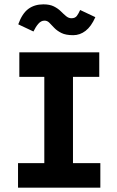

<svg xmlns="http://www.w3.org/2000/svg" viewBox="-20 -864 540 884"><path d="M63 0V-113H184V-510H69V-623H437V-510H316V-113H442V0ZM349 -818 419 -785Q400 -742 374 -722Q348 -702 317 -702Q283 -702 263 -712Q243 -722 230 -735.5Q217 -749 207.5 -759Q198 -769 185 -769Q169 -769 156.5 -754.5Q144 -740 134 -719L64 -752Q82 -802 110.5 -823Q139 -844 180 -844Q209 -844 228 -834.5Q247 -825 260 -812Q273 -799 284.5 -789.5Q296 -780 309 -780Q326 -780 334 -791Q342 -802 349 -818Z"/></svg>

Font: Inconsolata Black
Style: Regular
Weight: 900
Monospace: yes
Designer: Raph Levien, Cyreal, Brenton Simpson
Foundry: Raph Levien, Cyreal, Google
Version: Version 3.001; ttfautohint (v1.8.2.53-6de2)